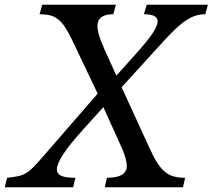

<svg xmlns="http://www.w3.org/2000/svg" viewBox="-59 -790 897 810"><path d="M571 -167Q588 -129 603.5 -104.5Q619 -80 636.5 -65.5Q654 -51 674.5 -45.5Q695 -40 722 -40L713 0H383L392 -40Q476 -40 476 -90Q476 -103 471 -121.5Q466 -140 458 -159L377 -338L294 -246Q234 -180 207.5 -139Q181 -98 181 -76Q181 -57 199 -48.5Q217 -40 259 -40L250 0H-39L-29 -40Q-1 -43 16.5 -46.5Q34 -50 49 -58.5Q64 -67 80.5 -83.5Q97 -100 122 -129L353 -395L245 -622Q229 -655 215 -676Q201 -697 185.5 -709Q170 -721 151.5 -725.5Q133 -730 108 -730L119 -770H430L419 -730Q352 -730 352 -680Q352 -647 383 -579L432 -471L518 -567Q564 -618 585 -650Q606 -682 606 -700Q606 -730 548 -730L560 -770H818L807 -730Q786 -730 766.5 -724Q747 -718 726.5 -704.5Q706 -691 682.5 -669Q659 -647 629 -614L454 -422Z"/></svg>

Font: SVN-Libre Baskerville
Style: Italic
Weight: 400
Italic angle: -14°
Designer: Pablo Impallari, Rodrigo Fuenzalida
Foundry: Pablo Impallari, Rodrigo Fuenzalida
Version: Version 1.000; ttfautohint (v1.8.4)